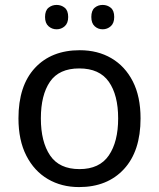

<svg xmlns="http://www.w3.org/2000/svg" viewBox="-20 -750 645 780"><path d="M551 -269Q551 -136 483.5 -63Q416 10 301 10Q230 10 174.5 -22.5Q119 -55 87 -117.5Q55 -180 55 -269Q55 -402 122 -474Q189 -546 304 -546Q377 -546 432.5 -513.5Q488 -481 519.5 -419.5Q551 -358 551 -269ZM146 -269Q146 -174 183.5 -118.5Q221 -63 303 -63Q384 -63 422 -118.5Q460 -174 460 -269Q460 -364 422 -418Q384 -472 302 -472Q220 -472 183 -418Q146 -364 146 -269ZM163 -681Q163 -707 177 -718.5Q191 -730 210 -730Q229 -730 243 -718.5Q257 -707 257 -681Q257 -656 243 -643.5Q229 -631 210 -631Q191 -631 177 -643.5Q163 -656 163 -681ZM351 -681Q351 -707 364.5 -718.5Q378 -730 397 -730Q416 -730 430 -718.5Q444 -707 444 -681Q444 -656 430 -643.5Q416 -631 397 -631Q378 -631 364.5 -643.5Q351 -656 351 -681Z"/></svg>

Font: Noto Sans Nag Mundari
Style: Regular
Weight: 400
Designer: Muthu Nedumaran
Version: Version 1.000; ttfautohint (v1.8.4.7-5d5b)